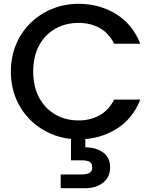

<svg xmlns="http://www.w3.org/2000/svg" viewBox="-20 -724 813 1006"><path d="M37 -349Q37 -427 64.5 -492Q92 -557 141 -604.5Q190 -652 254.5 -678Q319 -704 392 -704Q501 -704 588 -650.5Q675 -597 715 -495H578Q550 -551 502 -577.5Q454 -604 392 -604Q323 -604 269 -573Q215 -542 184.5 -485Q154 -428 154 -349Q154 -271 184.5 -213.5Q215 -156 269 -124.5Q323 -93 392 -93Q454 -93 502 -120Q550 -147 578 -202H715Q675 -100 588 -47Q501 6 392 6Q319 6 254.5 -20Q190 -46 141 -93.5Q92 -141 64.5 -206Q37 -271 37 -349ZM427 48Q483 48 520 74.5Q557 101 557 153Q557 204 520 233Q483 262 430 262H298V190H407Q433 190 448 182.5Q463 175 463 153Q463 130 448 123Q433 116 407 116H352V-7H427Z"/></svg>

Font: Poppins Medium
Style: Regular
Weight: 500
Designer: Ninad Kale (Devanagari), Jonny Pinhorn (Latin)
Version: Version 5.002